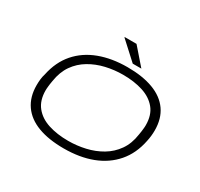

<svg xmlns="http://www.w3.org/2000/svg" viewBox="-179 -1095 1386 1332"><g transform="rotate(30 514.5 -428.5)"><path d="M478 12Q357 12 271.5 -20Q186 -52 141 -116.5Q96 -181 96 -274Q96 -298 98.5 -321.5Q101 -345 108 -367Q131 -477 195 -550.5Q259 -624 357.5 -661Q456 -698 581 -698Q702 -698 787.5 -666Q873 -634 918 -570Q963 -506 963 -412Q963 -390 960.5 -367Q958 -344 953 -322Q931 -212 866.5 -137.5Q802 -63 703.5 -25.5Q605 12 478 12ZM478 -49Q547 -49 614.5 -64.5Q682 -80 738.5 -113.5Q795 -147 833 -201Q871 -255 882 -332Q885 -348 886.5 -360Q888 -372 889 -381Q890 -390 890.5 -397.5Q891 -405 891 -412Q891 -493 850.5 -542.5Q810 -592 740 -614.5Q670 -637 581 -637Q511 -637 444 -621.5Q377 -606 320.5 -572.5Q264 -539 226.5 -485.5Q189 -432 177 -354Q174 -339 172.5 -326.5Q171 -314 170 -305.5Q169 -297 168.5 -289Q168 -281 168 -275Q168 -194 208.5 -144Q249 -94 319 -71.5Q389 -49 478 -49ZM599 -737 458 -866 459 -869H553L668 -737Z"/></g></svg>

Font: Archivo Expanded ExtraLight
Style: Italic
Weight: 250
Width: 7
Italic angle: -10°
Designer: Hector Gatti
Foundry: Omnibus-Type
Version: Version 2.001